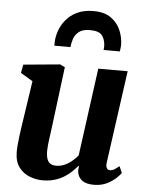

<svg xmlns="http://www.w3.org/2000/svg" viewBox="-58 -891 723 947"><g transform="rotate(5 304.0 -417.0)"><path d="M188 10Q157 10 125.5 -1.8Q94 -13.5 72.2 -41Q50.5 -68.5 49.5 -116Q49.5 -133.5 51.2 -154.2Q53 -175 56 -198.2Q59 -221.5 62.5 -245.5Q66 -269.5 69.5 -292L96.5 -472.5L36.5 -508.5L44 -550L225.5 -567L249.5 -555L216 -288.5Q213.5 -267 210.5 -245.2Q207.5 -223.5 204.8 -203.5Q202 -183.5 200.2 -166.5Q198.5 -149.5 198.5 -137.5Q198.5 -112 204 -96.5Q209.5 -81 220.8 -74.2Q232 -67.5 249 -67.5Q270 -67.5 289.8 -76Q309.5 -84.5 326.2 -98.5Q343 -112.5 355.5 -128L414.5 -562.5H560L496.5 -105.5Q494 -86 499.5 -77.2Q505 -68.5 515.5 -68.5Q524.5 -68.5 533.8 -73.2Q543 -78 561 -92.5L575 -60Q570 -51.5 552.5 -34.8Q535 -18 507.2 -4Q479.5 10 442.5 10Q404 10 384.2 -4.8Q364.5 -19.5 360.5 -44.5Q360 -47 359.8 -50.8Q359.5 -54.5 359.8 -58.8Q360 -63 360.5 -67.5Q361 -72 361.5 -76L359.5 -77Q346.5 -61.5 330.2 -46Q314 -30.5 293 -17.8Q272 -5 246 2.5Q220 10 188 10ZM189 -656.5Q189 -661 188.8 -665Q188.5 -669 189 -673.5Q189.5 -700 199.5 -729.5Q209.5 -759 230.8 -785Q252 -811 285.5 -827.2Q319 -843.5 367 -843.5Q421.5 -843.5 454.2 -819.8Q487 -796 501.8 -760Q516.5 -724 516.5 -687Q516 -680 515 -671.5Q514 -663 513 -656.5H432.5Q433 -662 433.5 -667Q434 -672 434 -677.5Q432.5 -709 417.2 -728.8Q402 -748.5 356.5 -748.5Q321.5 -748.5 303 -733.8Q284.5 -719 277.2 -697.8Q270 -676.5 268.5 -656.5Z"/></g></svg>

Font: Merriweather 20pt ExtraBold
Style: Italic
Weight: 800
Italic angle: -7.8°
Version: Version 2.101